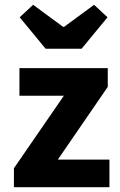

<svg xmlns="http://www.w3.org/2000/svg" viewBox="-20 -780 500 800"><path d="M38 0V-79L246 -381H61V-496H429V-418L221 -115H436V0ZM170 -577 62 -708 118 -760 243 -668H247L372 -760L428 -708L320 -577Z"/></svg>

Font: TT Toshiba Sans
Style: Bold
Weight: 700
Designer: Paul D. Hunt
Foundry: Toshiba Corporation
Version: Version 2.020;PS 2.000;hotconv 1.0.86;makeotf.lib2.5.63406